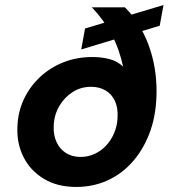

<svg xmlns="http://www.w3.org/2000/svg" viewBox="-20 -729 680 761"><path d="M282 12Q207 12 153.5 -20.5Q100 -53 73 -107Q46 -161 49 -226Q51 -286 75 -336.5Q99 -387 139.5 -424.5Q180 -462 232.5 -482.5Q285 -503 346 -503Q384 -503 415 -494.5Q446 -486 468 -465Q461 -497 450 -529Q439 -561 423 -591Q407 -621 387 -648.5Q367 -676 344 -700H475Q512 -663 537 -619Q562 -575 576.5 -528.5Q591 -482 596.5 -435.5Q602 -389 600 -345Q597 -263 571 -197Q545 -131 502 -84Q459 -37 403 -12.5Q347 12 282 12ZM299 -107Q329 -107 355 -119Q381 -131 401 -152.5Q421 -174 433 -203Q445 -232 446 -264Q448 -303 435 -330Q422 -357 397.5 -371Q373 -385 341 -385Q301 -385 268.5 -364.5Q236 -344 215.5 -309.5Q195 -275 193 -232Q191 -194 204 -166Q217 -138 241.5 -122.5Q266 -107 299 -107ZM302 -533 317 -616 628 -709 613 -627Z"/></svg>

Font: DM Sans ExtraBold
Style: Italic
Weight: 800
Italic angle: -10°
Designer: Colophon Foundry, Jonny Pinhorn
Foundry: Colophon Foundry
Version: Version 4.004;gftools[0.9.30]